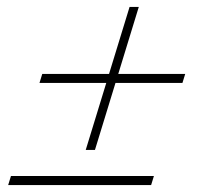

<svg xmlns="http://www.w3.org/2000/svg" viewBox="-20 -532 615 552"><path d="M101.5 -319.5H293.5L352.5 -512H379L320 -319.5H512.5L504.5 -293.5H312L253 -101H226.5L285.5 -293.5H93.5ZM11.5 -26H422.5L414.5 0H3.5Z"/></svg>

Font: Newsreader Display Light
Style: Italic
Weight: 300
Italic angle: -17°
Designer: Hugues Gentile
Foundry: Production Type
Version: Version 1.001